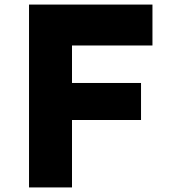

<svg xmlns="http://www.w3.org/2000/svg" viewBox="-20 -820 740 840"><path d="M107 0V-800H647V-621H295V-457H597V-295H295V0Z"/></svg>

Font: Martian Mono ExtraBold
Style: Regular
Weight: 800
Monospace: yes
Designer: Roman Shamin
Foundry: Evil Martians
Version: Version 1.000; ttfautohint (v1.8.4.7-5d5b)